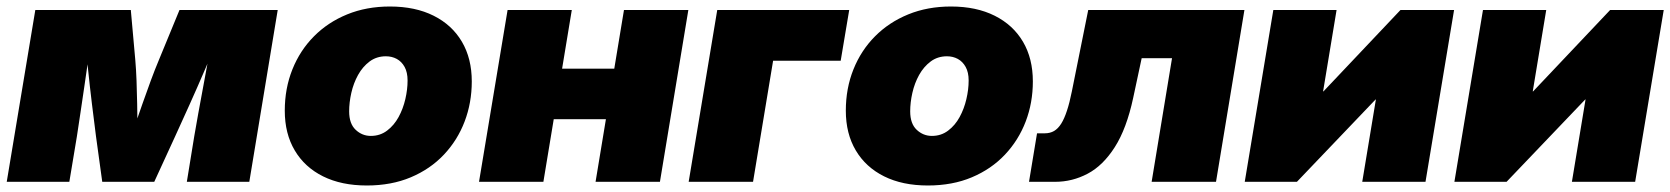

<svg xmlns="http://www.w3.org/2000/svg" viewBox="-20 -553 5081 584"><path d="M0.5 0 87.4 -522.5H377.9L391.6 -369.6Q394 -341.8 395.3 -307.6Q396.5 -273.4 397.2 -237.5Q397.9 -201.7 398.2 -168.5Q398.4 -135.3 399.4 -109.9H368.2Q377.9 -135.3 389.4 -168.5Q400.9 -201.7 413.3 -237.3Q425.8 -272.9 438.5 -307.4Q451.2 -341.8 462.9 -369.6L525.9 -522.5H824.7L738.3 0H548.3L570.8 -138.2Q576.2 -170.9 583.3 -209.2Q590.3 -247.6 597.9 -288.3Q605.5 -329.1 612.8 -369.1Q620.1 -409.2 626.5 -445.8H647Q627 -396 603.5 -341.6Q580.1 -287.1 556.6 -234.9Q533.2 -182.6 512.7 -138.2L449.2 0H291L272 -138.2Q266.1 -183.1 259.8 -235.6Q253.4 -288.1 247.8 -342.3Q242.2 -396.5 238.3 -445.8H259.8Q253.9 -409.2 248 -369.1Q242.2 -329.1 236.3 -288.3Q230.5 -247.6 224.6 -209.2Q218.8 -170.9 213.9 -138.2L190.9 0Z M1095.7 11.2Q1018.6 11.2 962.6 -16.6Q906.7 -44.4 876.5 -95.5Q846.2 -146.5 846.2 -216.3Q846.2 -284.2 869.4 -342Q892.6 -399.9 935.1 -442.6Q977.5 -485.4 1036.1 -509.3Q1094.7 -533.2 1166 -533.2Q1243.2 -533.2 1299.1 -505.1Q1355 -477.1 1385 -426Q1415 -375 1415 -305.2Q1415 -240.7 1393.3 -183.6Q1371.6 -126.5 1330.1 -82.5Q1288.6 -38.6 1229.5 -13.7Q1170.4 11.2 1095.7 11.2ZM1107.9 -139.6Q1136.2 -139.6 1157.5 -155.8Q1178.7 -171.9 1192.4 -197Q1206.1 -222.2 1212.9 -251.5Q1219.7 -280.8 1219.7 -308.1Q1219.7 -333 1210.7 -349.4Q1201.7 -365.7 1186.8 -373.8Q1171.9 -381.8 1153.8 -381.8Q1125.5 -381.8 1104.2 -366Q1083 -350.1 1069.1 -325Q1055.2 -299.8 1048.6 -270.5Q1042 -241.2 1042 -214.4Q1042 -176.8 1061.8 -158.2Q1081.5 -139.6 1107.9 -139.6Z M1905.8 -344.2 1880.4 -190.4H1606.9L1632.3 -344.2ZM1719.2 -522.5 1632.8 0H1437L1523.9 -522.5ZM2073.7 -522.5 1987.3 0H1791.5L1877.9 -522.5Z M2563 -522.5 2537.1 -368.2H2331.5L2270.5 0H2074.7L2161.6 -522.5Z M2802.2 11.2Q2725.1 11.2 2669.2 -16.6Q2613.3 -44.4 2583 -95.5Q2552.7 -146.5 2552.7 -216.3Q2552.7 -284.2 2575.9 -342Q2599.1 -399.9 2641.6 -442.6Q2684.1 -485.4 2742.7 -509.3Q2801.3 -533.2 2872.6 -533.2Q2949.7 -533.2 3005.6 -505.1Q3061.5 -477.1 3091.6 -426Q3121.6 -375 3121.6 -305.2Q3121.6 -240.7 3099.9 -183.6Q3078.1 -126.5 3036.6 -82.5Q2995.1 -38.6 2936 -13.7Q2877 11.2 2802.2 11.2ZM2814.5 -139.6Q2842.8 -139.6 2864 -155.8Q2885.3 -171.9 2898.9 -197Q2912.6 -222.2 2919.4 -251.5Q2926.3 -280.8 2926.3 -308.1Q2926.3 -333 2917.2 -349.4Q2908.2 -365.7 2893.3 -373.8Q2878.4 -381.8 2860.4 -381.8Q2832 -381.8 2810.8 -366Q2789.6 -350.1 2775.6 -325Q2761.7 -299.8 2755.1 -270.5Q2748.5 -241.2 2748.5 -214.4Q2748.5 -176.8 2768.3 -158.2Q2788.1 -139.6 2814.5 -139.6Z M3109.9 0 3134.3 -147.5H3157.7Q3173.8 -147.5 3186 -154.5Q3198.2 -161.6 3207.8 -176.8Q3217.3 -191.9 3225.3 -216.3Q3233.4 -240.7 3240.2 -274.9L3290 -522.5H3765.1L3678.7 0H3482.9L3544.9 -376H3452.6L3426.8 -255.4Q3406.7 -161.6 3370.8 -105.5Q3335 -49.3 3288.3 -24.7Q3241.7 0 3189.5 0Z M4315.9 0H4123.5L4165 -250.5H4164.1L3924.8 0H3766.1L3853 -522.5H4045.4L4004.4 -274.9H4005.4L4239.7 -522.5H4402.8Z M4953.6 0H4761.2L4802.7 -250.5H4801.8L4562.5 0H4403.8L4490.7 -522.5H4683.1L4642.1 -274.9H4643.1L4877.4 -522.5H5040.5Z"/></svg>

Font: Inter 28pt Black
Style: Italic
Weight: 900
Italic angle: -9.3988°
Designer: Rasmus Andersson
Foundry: rsms
Version: Version 4.001;git-66647c0bb